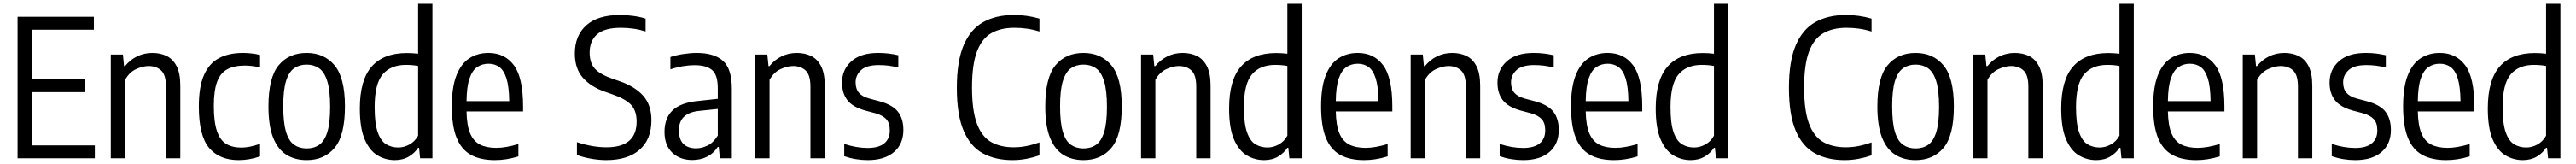

<svg xmlns="http://www.w3.org/2000/svg" viewBox="-20 -828 13488 858"><path d="M72 0V-740H471.5V-672.5H147V-413.5H424.5V-346H147V-67.5H476.5V0Z M560 0V-542.5H623.5L629.5 -482H634.5Q661 -515 697.8 -533Q734.5 -551 778 -551Q819.5 -551 852.5 -535Q885.5 -519 904.8 -481.5Q924 -444 924 -379V0H849V-374.5Q849 -436 823.8 -459.2Q798.5 -482.5 758 -482.5Q728.5 -482.5 693 -466.5Q657.5 -450.5 635 -410.5V0Z M1229.5 9.5Q1129 9.5 1075 -54.2Q1021 -118 1021 -271Q1021 -374 1048 -435.2Q1075 -496.5 1126.5 -523.8Q1178 -551 1251.5 -551Q1273 -551 1296 -548.5Q1319 -546 1341.5 -540.5V-475Q1319 -480.5 1298 -482.8Q1277 -485 1262.5 -485Q1207 -485 1170.8 -466Q1134.5 -447 1117 -401Q1099.5 -355 1099.5 -273.5Q1099.5 -190 1115.8 -142.5Q1132 -95 1164 -75.5Q1196 -56 1244 -56Q1264.5 -56 1288.5 -60.8Q1312.5 -65.5 1341.5 -75.5V-10Q1312.5 0 1284.5 4.8Q1256.5 9.5 1229.5 9.5Z M1585.5 9.5Q1524.5 9.5 1479.5 -18.5Q1434.5 -46.5 1410 -108.2Q1385.5 -170 1385.5 -270.5Q1385.5 -422 1439 -486.5Q1492.5 -551 1585.5 -551Q1677.5 -551 1731.8 -486Q1786 -421 1786 -271Q1786 -119.5 1732.2 -55Q1678.5 9.5 1585.5 9.5ZM1585.5 -51.5Q1623.5 -51.5 1651 -70.2Q1678.5 -89 1693.5 -136.2Q1708.5 -183.5 1708.5 -269Q1708.5 -356 1693.2 -404Q1678 -452 1650.5 -471Q1623 -490 1585.5 -490Q1548 -490 1520.5 -471.2Q1493 -452.5 1478 -405.2Q1463 -358 1463 -272.5Q1463 -185.5 1477.8 -137.5Q1492.5 -89.5 1520.2 -70.5Q1548 -51.5 1585.5 -51.5Z M2047 9.5Q1998 9.5 1956.2 -15.5Q1914.5 -40.5 1889.2 -99.5Q1864 -158.5 1864 -260.5Q1864 -409.5 1926.2 -480Q1988.5 -550.5 2110 -550.5Q2138 -550.5 2169 -547V-808H2244V0H2179.5L2174 -55H2169Q2152 -28 2120.8 -9.2Q2089.5 9.5 2047 9.5ZM2065 -56.5Q2095 -56.5 2123.8 -72.2Q2152.5 -88 2169 -118.5V-483Q2139 -488.5 2105 -488.5Q2026 -488.5 1983.8 -439Q1941.5 -389.5 1941.5 -267.5Q1941.5 -181.5 1957.8 -135.8Q1974 -90 2002 -73.2Q2030 -56.5 2065 -56.5Z M2570.5 9.5Q2495.5 9.5 2445.5 -18Q2395.5 -45.5 2370.5 -107.2Q2345.5 -169 2345.5 -272Q2345.5 -371.5 2369.5 -433Q2393.5 -494.5 2436.8 -522.8Q2480 -551 2537.5 -551Q2622.5 -551 2670.5 -486.5Q2718.5 -422 2718.5 -270.5V-245H2422.5Q2424 -172.5 2441.2 -131Q2458.5 -89.5 2492.5 -72Q2526.5 -54.5 2578.5 -54.5Q2627.5 -54.5 2694 -74.5V-10Q2659.5 0.5 2629.8 5Q2600 9.5 2570.5 9.5ZM2537.5 -494.5Q2505 -494.5 2479.2 -477.8Q2453.5 -461 2438.5 -418.5Q2423.5 -376 2422.5 -299H2646Q2645 -376 2631.2 -418.5Q2617.5 -461 2593.5 -477.8Q2569.5 -494.5 2537.5 -494.5Z M3154 9.5Q3119 9.5 3078 2.8Q3037 -4 3000.5 -17.5V-84.5Q3081 -57.5 3155 -57.5Q3313 -57.5 3313 -192Q3313 -248.5 3283.8 -279.8Q3254.5 -311 3184.5 -335L3150 -347Q3074 -373 3031.8 -421Q2989.5 -469 2989.5 -547.5Q2989.5 -641.5 3049.5 -695.5Q3109.5 -749.5 3226.5 -749.5Q3260.5 -749.5 3296.5 -744.5Q3332.5 -739.5 3360 -730.5V-663.5Q3328 -673.5 3295.8 -678Q3263.5 -682.5 3230.5 -682.5Q3145 -682.5 3106 -648.2Q3067 -614 3067 -553Q3067 -499 3094.2 -468.8Q3121.5 -438.5 3188 -415.5L3223 -403.5Q3303.5 -376 3347 -327.5Q3390.5 -279 3390.5 -198.5Q3390.5 -99.5 3328.8 -45Q3267 9.5 3154 9.5Z M3604.5 9Q3540 9 3499.5 -29.5Q3459 -68 3459 -138Q3459 -210.5 3501.8 -251Q3544.5 -291.5 3636.5 -300L3738 -311V-366Q3738 -436.5 3707.8 -461.8Q3677.5 -487 3616.5 -487Q3589.5 -487 3556.2 -481.8Q3523 -476.5 3490 -465V-529.5Q3519.5 -539.5 3557.2 -545.2Q3595 -551 3627.5 -551Q3718.5 -551 3765 -509.8Q3811.5 -468.5 3811.5 -363V0H3749L3743 -59.5H3738Q3715 -24.5 3680.8 -7.8Q3646.5 9 3604.5 9ZM3534.5 -147Q3534.5 -98 3558.2 -75Q3582 -52 3625 -52Q3653 -52 3683.5 -66.2Q3714 -80.5 3738 -119V-258L3642 -248Q3534.5 -237.5 3534.5 -147Z M3934 0V-542.5H3997.5L4003.5 -482H4008.5Q4035 -515 4071.8 -533Q4108.5 -551 4152 -551Q4193.5 -551 4226.5 -535Q4259.5 -519 4278.8 -481.5Q4298 -444 4298 -379V0H4223V-374.5Q4223 -436 4197.8 -459.2Q4172.5 -482.5 4132 -482.5Q4102.5 -482.5 4067 -466.5Q4031.5 -450.5 4009 -410.5V0Z M4523.5 9.5Q4458.5 9.5 4400 -11V-75Q4464.5 -54 4522.5 -54Q4580 -54 4609.2 -77.8Q4638.5 -101.5 4638.5 -146Q4638.5 -185 4619.8 -204.8Q4601 -224.5 4565 -235L4510.5 -249.5Q4445 -267.5 4416.8 -303.5Q4388.5 -339.5 4388.5 -396Q4388.5 -463.5 4437.2 -507.2Q4486 -551 4577.5 -551Q4607.5 -551 4633.2 -547.8Q4659 -544.5 4683 -539V-474.5Q4655.5 -481.5 4631.8 -484.5Q4608 -487.5 4580.5 -487.5Q4516.5 -487.5 4488 -461Q4459.5 -434.5 4459.5 -397.5Q4459.5 -362.5 4477 -342.5Q4494.5 -322.5 4531 -312.5L4585.5 -298Q4654.5 -279 4682 -242.5Q4709.5 -206 4709.5 -148.5Q4709.5 -74.5 4660.2 -32.5Q4611 9.5 4523.5 9.5Z M5280.5 9.5Q5190.5 9.5 5125.2 -26.2Q5060 -62 5024.8 -144.8Q4989.5 -227.5 4989.5 -368.5Q4989.5 -507 5025 -590.8Q5060.5 -674.5 5127.2 -712Q5194 -749.5 5288.5 -749.5Q5356.5 -749.5 5422 -730.5V-663Q5387 -674 5355.2 -678.2Q5323.5 -682.5 5290 -682.5Q5218.5 -682.5 5169.2 -654Q5120 -625.5 5094.5 -557.5Q5069 -489.5 5069 -370.5Q5069 -249 5094.8 -180.8Q5120.5 -112.5 5169.2 -85Q5218 -57.5 5287 -57.5Q5320.5 -57.5 5352.8 -63.8Q5385 -70 5422 -83V-15.5Q5393 -5 5356.5 2.2Q5320 9.5 5280.5 9.5Z M5652.5 9.5Q5591.5 9.5 5546.5 -18.5Q5501.5 -46.5 5477 -108.2Q5452.5 -170 5452.5 -270.5Q5452.5 -422 5506 -486.5Q5559.5 -551 5652.5 -551Q5744.5 -551 5798.8 -486Q5853 -421 5853 -271Q5853 -119.5 5799.2 -55Q5745.5 9.5 5652.5 9.5ZM5652.5 -51.5Q5690.5 -51.5 5718 -70.2Q5745.5 -89 5760.5 -136.2Q5775.5 -183.5 5775.5 -269Q5775.5 -356 5760.2 -404Q5745 -452 5717.5 -471Q5690 -490 5652.5 -490Q5615 -490 5587.5 -471.2Q5560 -452.5 5545 -405.2Q5530 -358 5530 -272.5Q5530 -185.5 5544.8 -137.5Q5559.5 -89.5 5587.2 -70.5Q5615 -51.5 5652.5 -51.5Z M5954 0V-542.5H6017.5L6023.5 -482H6028.5Q6055 -515 6091.8 -533Q6128.5 -551 6172 -551Q6213.5 -551 6246.5 -535Q6279.5 -519 6298.8 -481.5Q6318 -444 6318 -379V0H6243V-374.5Q6243 -436 6217.8 -459.2Q6192.5 -482.5 6152 -482.5Q6122.5 -482.5 6087 -466.5Q6051.5 -450.5 6029 -410.5V0Z M6598 9.5Q6549 9.5 6507.2 -15.5Q6465.5 -40.5 6440.2 -99.5Q6415 -158.5 6415 -260.5Q6415 -409.5 6477.2 -480Q6539.5 -550.5 6661 -550.5Q6689 -550.5 6720 -547V-808H6795V0H6730.5L6725 -55H6720Q6703 -28 6671.8 -9.2Q6640.5 9.5 6598 9.5ZM6616 -56.5Q6646 -56.5 6674.8 -72.2Q6703.5 -88 6720 -118.5V-483Q6690 -488.5 6656 -488.5Q6577 -488.5 6534.8 -439Q6492.5 -389.5 6492.5 -267.5Q6492.5 -181.5 6508.8 -135.8Q6525 -90 6553 -73.2Q6581 -56.5 6616 -56.5Z M7121.5 9.5Q7046.5 9.5 6996.5 -18Q6946.5 -45.5 6921.5 -107.2Q6896.5 -169 6896.5 -272Q6896.5 -371.5 6920.5 -433Q6944.5 -494.5 6987.8 -522.8Q7031 -551 7088.5 -551Q7173.5 -551 7221.5 -486.5Q7269.5 -422 7269.5 -270.5V-245H6973.5Q6975 -172.5 6992.2 -131Q7009.5 -89.5 7043.5 -72Q7077.5 -54.5 7129.5 -54.5Q7178.5 -54.5 7245 -74.5V-10Q7210.5 0.5 7180.8 5Q7151 9.5 7121.5 9.5ZM7088.5 -494.5Q7056 -494.5 7030.2 -477.8Q7004.5 -461 6989.5 -418.5Q6974.5 -376 6973.5 -299H7197Q7196 -376 7182.2 -418.5Q7168.5 -461 7144.5 -477.8Q7120.5 -494.5 7088.5 -494.5Z M7365.5 0V-542.5H7429L7435 -482H7440Q7466.5 -515 7503.2 -533Q7540 -551 7583.5 -551Q7625 -551 7658 -535Q7691 -519 7710.2 -481.5Q7729.5 -444 7729.5 -379V0H7654.5V-374.5Q7654.5 -436 7629.2 -459.2Q7604 -482.5 7563.5 -482.5Q7534 -482.5 7498.5 -466.5Q7463 -450.5 7440.5 -410.5V0Z M7955 9.5Q7890 9.5 7831.5 -11V-75Q7896 -54 7954 -54Q8011.5 -54 8040.8 -77.8Q8070 -101.5 8070 -146Q8070 -185 8051.2 -204.8Q8032.5 -224.5 7996.5 -235L7942 -249.5Q7876.5 -267.5 7848.2 -303.5Q7820 -339.5 7820 -396Q7820 -463.5 7868.8 -507.2Q7917.5 -551 8009 -551Q8039 -551 8064.8 -547.8Q8090.5 -544.5 8114.5 -539V-474.5Q8087 -481.5 8063.2 -484.5Q8039.5 -487.5 8012 -487.5Q7948 -487.5 7919.5 -461Q7891 -434.5 7891 -397.5Q7891 -362.5 7908.5 -342.5Q7926 -322.5 7962.5 -312.5L8017 -298Q8086 -279 8113.5 -242.5Q8141 -206 8141 -148.5Q8141 -74.5 8091.8 -32.5Q8042.5 9.5 7955 9.5Z M8430 9.5Q8355 9.5 8305 -18Q8255 -45.5 8230 -107.2Q8205 -169 8205 -272Q8205 -371.5 8229 -433Q8253 -494.5 8296.2 -522.8Q8339.5 -551 8397 -551Q8482 -551 8530 -486.5Q8578 -422 8578 -270.5V-245H8282Q8283.5 -172.5 8300.8 -131Q8318 -89.5 8352 -72Q8386 -54.5 8438 -54.5Q8487 -54.5 8553.5 -74.5V-10Q8519 0.5 8489.2 5Q8459.5 9.5 8430 9.5ZM8397 -494.5Q8364.5 -494.5 8338.8 -477.8Q8313 -461 8298 -418.5Q8283 -376 8282 -299H8505.5Q8504.5 -376 8490.8 -418.5Q8477 -461 8453 -477.8Q8429 -494.5 8397 -494.5Z M8831.5 9.5Q8782.5 9.5 8740.8 -15.5Q8699 -40.5 8673.8 -99.5Q8648.5 -158.5 8648.5 -260.5Q8648.5 -409.5 8710.8 -480Q8773 -550.5 8894.5 -550.5Q8922.5 -550.5 8953.5 -547V-808H9028.5V0H8964L8958.5 -55H8953.5Q8936.5 -28 8905.2 -9.2Q8874 9.5 8831.5 9.5ZM8849.5 -56.5Q8879.5 -56.5 8908.2 -72.2Q8937 -88 8953.5 -118.5V-483Q8923.5 -488.5 8889.5 -488.5Q8810.5 -488.5 8768.2 -439Q8726 -389.5 8726 -267.5Q8726 -181.5 8742.2 -135.8Q8758.5 -90 8786.5 -73.2Q8814.5 -56.5 8849.5 -56.5Z M9637 9.5Q9547 9.5 9481.8 -26.2Q9416.5 -62 9381.2 -144.8Q9346 -227.5 9346 -368.5Q9346 -507 9381.5 -590.8Q9417 -674.5 9483.8 -712Q9550.5 -749.5 9645 -749.5Q9713 -749.5 9778.5 -730.5V-663Q9743.5 -674 9711.8 -678.2Q9680 -682.5 9646.5 -682.5Q9575 -682.5 9525.8 -654Q9476.5 -625.5 9451 -557.5Q9425.5 -489.5 9425.5 -370.5Q9425.5 -249 9451.2 -180.8Q9477 -112.5 9525.8 -85Q9574.5 -57.5 9643.5 -57.5Q9677 -57.5 9709.2 -63.8Q9741.5 -70 9778.5 -83V-15.5Q9749.5 -5 9713 2.2Q9676.5 9.5 9637 9.5Z M10009 9.5Q9948 9.5 9903 -18.5Q9858 -46.5 9833.5 -108.2Q9809 -170 9809 -270.5Q9809 -422 9862.5 -486.5Q9916 -551 10009 -551Q10101 -551 10155.2 -486Q10209.5 -421 10209.5 -271Q10209.5 -119.5 10155.8 -55Q10102 9.5 10009 9.5ZM10009 -51.5Q10047 -51.5 10074.5 -70.2Q10102 -89 10117 -136.2Q10132 -183.5 10132 -269Q10132 -356 10116.8 -404Q10101.5 -452 10074 -471Q10046.5 -490 10009 -490Q9971.5 -490 9944 -471.2Q9916.5 -452.5 9901.5 -405.2Q9886.5 -358 9886.5 -272.5Q9886.5 -185.5 9901.2 -137.5Q9916 -89.5 9943.8 -70.5Q9971.5 -51.5 10009 -51.5Z M10310.5 0V-542.5H10374L10380 -482H10385Q10411.5 -515 10448.2 -533Q10485 -551 10528.5 -551Q10570 -551 10603 -535Q10636 -519 10655.2 -481.5Q10674.5 -444 10674.5 -379V0H10599.5V-374.5Q10599.5 -436 10574.2 -459.2Q10549 -482.5 10508.5 -482.5Q10479 -482.5 10443.5 -466.5Q10408 -450.5 10385.5 -410.5V0Z M10954.5 9.5Q10905.5 9.5 10863.8 -15.5Q10822 -40.5 10796.8 -99.5Q10771.5 -158.5 10771.5 -260.5Q10771.5 -409.5 10833.8 -480Q10896 -550.5 11017.5 -550.5Q11045.5 -550.5 11076.5 -547V-808H11151.5V0H11087L11081.5 -55H11076.5Q11059.5 -28 11028.2 -9.2Q10997 9.5 10954.5 9.5ZM10972.5 -56.5Q11002.5 -56.5 11031.2 -72.2Q11060 -88 11076.5 -118.5V-483Q11046.5 -488.5 11012.5 -488.5Q10933.5 -488.5 10891.2 -439Q10849 -389.5 10849 -267.5Q10849 -181.5 10865.2 -135.8Q10881.5 -90 10909.5 -73.2Q10937.5 -56.5 10972.5 -56.5Z M11478 9.5Q11403 9.5 11353 -18Q11303 -45.5 11278 -107.2Q11253 -169 11253 -272Q11253 -371.5 11277 -433Q11301 -494.5 11344.2 -522.8Q11387.5 -551 11445 -551Q11530 -551 11578 -486.5Q11626 -422 11626 -270.5V-245H11330Q11331.5 -172.5 11348.8 -131Q11366 -89.5 11400 -72Q11434 -54.5 11486 -54.5Q11535 -54.5 11601.5 -74.5V-10Q11567 0.5 11537.2 5Q11507.5 9.5 11478 9.5ZM11445 -494.5Q11412.5 -494.5 11386.8 -477.8Q11361 -461 11346 -418.5Q11331 -376 11330 -299H11553.5Q11552.5 -376 11538.8 -418.5Q11525 -461 11501 -477.8Q11477 -494.5 11445 -494.5Z M11722 0V-542.5H11785.5L11791.5 -482H11796.5Q11823 -515 11859.8 -533Q11896.5 -551 11940 -551Q11981.5 -551 12014.5 -535Q12047.5 -519 12066.8 -481.5Q12086 -444 12086 -379V0H12011V-374.5Q12011 -436 11985.8 -459.2Q11960.5 -482.5 11920 -482.5Q11890.5 -482.5 11855 -466.5Q11819.5 -450.5 11797 -410.5V0Z M12311.5 9.5Q12246.5 9.5 12188 -11V-75Q12252.5 -54 12310.5 -54Q12368 -54 12397.2 -77.8Q12426.5 -101.5 12426.5 -146Q12426.5 -185 12407.8 -204.8Q12389 -224.5 12353 -235L12298.5 -249.5Q12233 -267.5 12204.8 -303.5Q12176.5 -339.5 12176.5 -396Q12176.5 -463.5 12225.2 -507.2Q12274 -551 12365.5 -551Q12395.5 -551 12421.2 -547.8Q12447 -544.5 12471 -539V-474.5Q12443.5 -481.5 12419.8 -484.5Q12396 -487.5 12368.5 -487.5Q12304.5 -487.5 12276 -461Q12247.5 -434.5 12247.5 -397.5Q12247.5 -362.5 12265 -342.5Q12282.5 -322.5 12319 -312.5L12373.5 -298Q12442.5 -279 12470 -242.5Q12497.5 -206 12497.5 -148.5Q12497.5 -74.5 12448.2 -32.5Q12399 9.5 12311.5 9.5Z M12786.5 9.5Q12711.5 9.5 12661.5 -18Q12611.5 -45.5 12586.5 -107.2Q12561.5 -169 12561.5 -272Q12561.5 -371.5 12585.5 -433Q12609.5 -494.5 12652.8 -522.8Q12696 -551 12753.5 -551Q12838.5 -551 12886.5 -486.5Q12934.5 -422 12934.5 -270.5V-245H12638.5Q12640 -172.5 12657.2 -131Q12674.5 -89.5 12708.5 -72Q12742.5 -54.5 12794.5 -54.5Q12843.5 -54.5 12910 -74.5V-10Q12875.5 0.5 12845.8 5Q12816 9.5 12786.5 9.5ZM12753.5 -494.5Q12721 -494.5 12695.2 -477.8Q12669.5 -461 12654.5 -418.5Q12639.5 -376 12638.5 -299H12862Q12861 -376 12847.2 -418.5Q12833.5 -461 12809.5 -477.8Q12785.5 -494.5 12753.5 -494.5Z M13188 9.5Q13139 9.5 13097.2 -15.5Q13055.5 -40.5 13030.2 -99.5Q13005 -158.5 13005 -260.5Q13005 -409.5 13067.2 -480Q13129.5 -550.5 13251 -550.5Q13279 -550.5 13310 -547V-808H13385V0H13320.5L13315 -55H13310Q13293 -28 13261.8 -9.2Q13230.5 9.5 13188 9.5ZM13206 -56.5Q13236 -56.5 13264.8 -72.2Q13293.5 -88 13310 -118.5V-483Q13280 -488.5 13246 -488.5Q13167 -488.5 13124.8 -439Q13082.5 -389.5 13082.5 -267.5Q13082.5 -181.5 13098.8 -135.8Q13115 -90 13143 -73.2Q13171 -56.5 13206 -56.5Z"/></svg>

Font: Encode Sans Condensed Condensed
Style: Regular
Weight: 400
Width: 3
Designer: Multiple Designers
Foundry: Impallari Type
Version: Version 3.000; ttfautohint (v1.8.3) -l 8 -r 50 -G 200 -x 14 